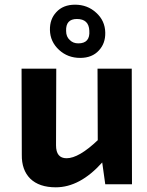

<svg xmlns="http://www.w3.org/2000/svg" viewBox="-20 -786 627 819"><path d="M232 -573Q194 -608 193 -658Q192 -704 220 -734Q249 -766 300 -766Q353 -766 390 -732Q428 -698 429 -647Q430 -601 402 -571Q373 -539 322 -539Q269 -539 232 -573ZM278 -615Q292 -601 314 -601Q365 -601 361 -655Q359 -705 308 -705Q260 -705 262 -654Q262 -629 278 -615ZM543 0H429L416 -93Q321 13 218 13Q147 13 109 -24Q72 -61 73 -126L72 -493H220L219 -166Q219 -111 264 -111Q316 -111 397 -188L396 -493H542Z"/></svg>

Font: Taylor Sans Bold LRS
Style: Bold
Weight: 700
Italic angle: -8°
Designer: Natanael Gama
Version: Version 1.001 September 8, 2015